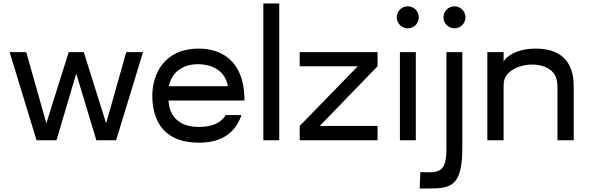

<svg xmlns="http://www.w3.org/2000/svg" viewBox="-20 -802 3366 1098"><path d="M189 0H303L416 -381L531 0H644L798 -504H702L587 -97L459 -504H373L245 -97L130 -504H35Z M1117 14C1218 14 1318 -19 1361 -144H1271C1237 -88 1173 -76 1117 -76C1000 -76 947 -142 944 -227H1378C1378 -473 1226 -524 1117 -524C916 -524 851 -375 851 -255C851 -103 924 14 1117 14ZM946 -309C961 -385 1020 -435 1114 -435C1171 -435 1266 -412 1283 -309Z M1486 0H1577V-782H1486Z M1694 -82V0H2139V-82H1809L2139 -423V-504H1694V-423H2026Z M2267 0H2358V-504H2267ZM2249 -703C2249 -668 2277 -640 2312 -640C2347 -640 2375 -668 2375 -703C2375 -738 2347 -766 2312 -766C2277 -766 2249 -738 2249 -703Z M2380 276H2418C2555 276 2624 272 2624 41V-504H2533V48C2533 173 2497 186 2414 183L2384 182ZM2516 -703C2516 -668 2545 -640 2579 -640C2613 -640 2642 -668 2642 -703C2642 -738 2613 -766 2579 -766C2545 -766 2516 -738 2516 -703Z M2767 0H2860V-302C2860 -313 2860 -326 2862 -337C2873 -397 2950 -433 3024 -433C3088 -433 3145 -406 3161 -355C3166 -338 3168 -321 3168 -304V0H3261V-308C3261 -456 3181 -525 3041 -524C2936 -523 2876 -481 2860 -450V-504H2767Z"/></svg>

Font: Hibana 45 SubMedium
Style: Regular
Weight: 500
Width: 6
Designer: pygmalion
Foundry: ybstudio
Version: Version 2021.007;FEAKit 1.0